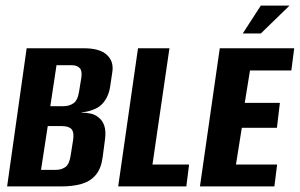

<svg xmlns="http://www.w3.org/2000/svg" viewBox="-20 -668 1074 688"><path d="M5.5 0 75.5 -495H281.2Q337.1 -495 362.6 -471.7Q388 -448.5 382.7 -411.3L374.4 -355.8Q371.1 -334.2 360.8 -315.5Q350.5 -296.9 335.4 -286.1Q324.9 -278.5 307.1 -272.5Q289.3 -266.5 273.3 -265.8L272.6 -264.4Q288.5 -264.4 304 -261.2Q319.6 -258 331.6 -248.4Q346.7 -237.4 353.4 -218.4Q360.1 -199.4 356.5 -170.2L347.8 -104.4Q342.5 -64.1 323.1 -41.1Q303.8 -18.1 272.4 -9Q241 0 199.5 0ZM127 -59.3H180Q199.9 -59.3 214.2 -69.3Q228.5 -79.4 233.1 -110.5L242.1 -167.1Q246 -193.8 236.4 -205Q226.8 -216.2 200.4 -216.2H151.1ZM160.3 -287.4H206.8Q227.5 -287.4 243.1 -297.8Q258.8 -308.3 263.8 -342.5L271.5 -390.2Q275.1 -414.3 265.4 -424.3Q255.7 -434.4 237.3 -434.4H182.5Z M403.5 0 474.5 -495H587.2L526.3 -78.3H657.5L647.7 0Z M696.5 0 767.5 -495H1034.2L1024 -415.6H875.8L857 -299.3H982.9L972.3 -210.1H846.5L825.5 -78.3H973L963.2 0ZM849.9 -548.1 914.6 -648H1017.5L914.7 -548.1Z"/></svg>

Font: Alumni Sans SC Thin
Style: Italic
Weight: 100
Italic angle: -8°
Designer: Robert E. Leuschke
Foundry: Robert E. Leuschke
Version: Version 1.016